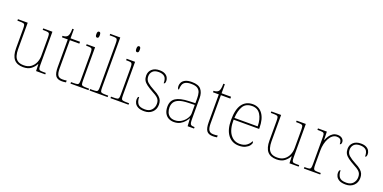

<svg xmlns="http://www.w3.org/2000/svg" viewBox="-12 -1584 4828 2418"><g transform="rotate(20 2401.5 -375.0)"><path d="M281 10Q199 10 158.5 -37.5Q118 -85 118 -184V-442Q118 -477 114 -492.5Q110 -508 94 -512Q78 -516 41 -516H15V-536H146V-181Q146 -134 157 -96Q168 -58 197.5 -36.5Q227 -15 281 -15Q337 -15 374 -41.5Q411 -68 430 -110.5Q449 -153 449 -202V-442Q449 -477 445 -492.5Q441 -508 425 -512Q409 -516 372 -516H354V-536H477V-94Q477 -60 481 -44Q485 -28 499.5 -24Q514 -20 544 -20H576V0H453L450 -91H446Q427 -52 387.5 -21Q348 10 281 10Z M799 10Q741 10 716.5 -24Q692 -58 692 -141V-511H614V-531Q635 -531 650.5 -536.5Q666 -542 676 -551Q686 -560 693 -584Q700 -608 700 -657H720V-536H847V-511H720V-132Q720 -68 738 -41.5Q756 -15 798 -15Q815 -15 827.5 -16Q840 -17 856 -20V5Q840 8 826.5 9Q813 10 799 10Z M914 0V-20H944Q981 -20 997 -24Q1013 -28 1017 -43.5Q1021 -59 1021 -94V-438Q1021 -475 1017 -491.5Q1013 -508 998.5 -512Q984 -516 954 -516H936V-536H1049V-94Q1049 -59 1053 -43.5Q1057 -28 1073.5 -24Q1090 -20 1126 -20H1156V0ZM1030 -658Q1020 -658 1013.5 -666Q1007 -674 1007 -698Q1007 -721 1013.5 -729.5Q1020 -738 1030 -738Q1041 -738 1047 -729.5Q1053 -721 1053 -698Q1053 -674 1047 -666Q1041 -658 1030 -658Z M1170 0V-20H1200Q1237 -20 1253 -24Q1269 -28 1273 -43.5Q1277 -59 1277 -94V-662Q1277 -699 1273 -715.5Q1269 -732 1254.5 -736Q1240 -740 1210 -740H1170V-760H1305V-94Q1305 -59 1309 -43.5Q1313 -28 1329.5 -24Q1346 -20 1382 -20H1412V0Z M1450 0V-20H1480Q1517 -20 1533 -24Q1549 -28 1553 -43.5Q1557 -59 1557 -94V-438Q1557 -475 1553 -491.5Q1549 -508 1534.5 -512Q1520 -516 1490 -516H1472V-536H1585V-94Q1585 -59 1589 -43.5Q1593 -28 1609.5 -24Q1626 -20 1662 -20H1692V0ZM1566 -658Q1556 -658 1549.5 -666Q1543 -674 1543 -698Q1543 -721 1549.5 -729.5Q1556 -738 1566 -738Q1577 -738 1583 -729.5Q1589 -721 1589 -698Q1589 -674 1583 -666Q1577 -658 1566 -658Z M1905 10Q1849 10 1818.5 -7Q1788 -24 1776 -48.5Q1764 -73 1764 -95Q1764 -109 1766.5 -118.5Q1769 -128 1773.5 -132.5Q1778 -137 1785 -137Q1785 -80 1809.5 -47.5Q1834 -15 1905 -15Q1964 -15 1994 -50Q2024 -85 2024 -132Q2024 -156 2017 -175.5Q2010 -195 1989.5 -213Q1969 -231 1928 -252Q1870 -284 1836.5 -308.5Q1803 -333 1789 -359.5Q1775 -386 1775 -422Q1775 -475 1812 -508.5Q1849 -542 1913 -542Q1958 -542 1985.5 -527Q2013 -512 2025 -489.5Q2037 -467 2037 -445Q2037 -426 2032 -415.5Q2027 -405 2016 -405Q2016 -470 1988 -493.5Q1960 -517 1910 -517Q1855 -517 1829 -489.5Q1803 -462 1803 -421Q1803 -374 1836 -344.5Q1869 -315 1930 -283Q1981 -257 2007 -233.5Q2033 -210 2042.5 -185.5Q2052 -161 2052 -131Q2052 -68 2011 -29Q1970 10 1905 10Z M2301 10Q2262 10 2230 -6.5Q2198 -23 2179 -58Q2160 -93 2160 -146Q2160 -225 2216.5 -262Q2273 -299 2394 -303L2477 -306V-371Q2477 -414 2468 -446.5Q2459 -479 2431 -498Q2403 -517 2346 -517Q2297 -517 2270 -502.5Q2243 -488 2233 -460.5Q2223 -433 2223 -395Q2213 -395 2207.5 -406Q2202 -417 2202 -441Q2202 -462 2214 -485.5Q2226 -509 2257.5 -525.5Q2289 -542 2346 -542Q2434 -542 2469.5 -499.5Q2505 -457 2505 -386V-110Q2505 -73 2508.5 -53.5Q2512 -34 2524 -27Q2536 -20 2563 -20H2570V0H2484L2478 -104H2476Q2465 -83 2442.5 -56Q2420 -29 2385 -9.5Q2350 10 2301 10ZM2305 -15Q2354 -15 2392.5 -40Q2431 -65 2454 -101Q2477 -137 2477 -170V-283L2391 -280Q2313 -278 2269 -261Q2225 -244 2206.5 -214.5Q2188 -185 2188 -145Q2188 -111 2199.5 -81.5Q2211 -52 2237 -33.5Q2263 -15 2305 -15Z M2823 10Q2765 10 2740.5 -24Q2716 -58 2716 -141V-511H2638V-531Q2659 -531 2674.5 -536.5Q2690 -542 2700 -551Q2710 -560 2717 -584Q2724 -608 2724 -657H2744V-536H2871V-511H2744V-132Q2744 -68 2762 -41.5Q2780 -15 2822 -15Q2839 -15 2851.5 -16Q2864 -17 2880 -20V5Q2864 8 2850.5 9Q2837 10 2823 10Z M3173 10Q3080 10 3025.5 -60.5Q2971 -131 2971 -262Q2971 -404 3021 -473Q3071 -542 3164 -542Q3247 -542 3294.5 -475.5Q3342 -409 3342 -290V-276H3000Q2999 -146 3047.5 -80.5Q3096 -15 3174 -15Q3231 -15 3266 -40.5Q3301 -66 3318 -103Q3323 -100 3325 -96Q3327 -92 3327 -85Q3327 -68 3309.5 -45.5Q3292 -23 3258 -6.5Q3224 10 3173 10ZM3314 -300Q3313 -397 3275 -457Q3237 -517 3163 -517Q3079 -517 3043 -458Q3007 -399 3002 -300Z M3677 10Q3595 10 3554.5 -37.5Q3514 -85 3514 -184V-442Q3514 -477 3510 -492.5Q3506 -508 3490 -512Q3474 -516 3437 -516H3411V-536H3542V-181Q3542 -134 3553 -96Q3564 -58 3593.5 -36.5Q3623 -15 3677 -15Q3733 -15 3770 -41.5Q3807 -68 3826 -110.5Q3845 -153 3845 -202V-442Q3845 -477 3841 -492.5Q3837 -508 3821 -512Q3805 -516 3768 -516H3750V-536H3873V-94Q3873 -60 3877 -44Q3881 -28 3895.5 -24Q3910 -20 3940 -20H3972V0H3849L3846 -91H3842Q3823 -52 3783.5 -21Q3744 10 3677 10Z M4042 0V-20H4064Q4094 -20 4108.5 -24Q4123 -28 4127 -44.5Q4131 -61 4131 -98V-442Q4131 -477 4127 -492.5Q4123 -508 4107 -512Q4091 -516 4054 -516H4036V-536H4155L4158 -424H4160Q4172 -453 4189.5 -480.5Q4207 -508 4234 -526Q4261 -544 4299 -544Q4337 -544 4360 -524.5Q4383 -505 4383 -476Q4383 -463 4378 -453Q4373 -443 4362 -443Q4362 -472 4354.5 -488.5Q4347 -505 4332 -512Q4317 -519 4294 -519Q4265 -519 4240 -500Q4215 -481 4197 -448Q4179 -415 4169 -372.5Q4159 -330 4159 -284V-98Q4159 -61 4163.5 -44.5Q4168 -28 4182 -24Q4196 -20 4226 -20H4261V0Z M4604 10Q4548 10 4517.5 -7Q4487 -24 4475 -48.5Q4463 -73 4463 -95Q4463 -109 4465.5 -118.5Q4468 -128 4472.5 -132.5Q4477 -137 4484 -137Q4484 -80 4508.5 -47.5Q4533 -15 4604 -15Q4663 -15 4693 -50Q4723 -85 4723 -132Q4723 -156 4716 -175.5Q4709 -195 4688.5 -213Q4668 -231 4627 -252Q4569 -284 4535.5 -308.5Q4502 -333 4488 -359.5Q4474 -386 4474 -422Q4474 -475 4511 -508.5Q4548 -542 4612 -542Q4657 -542 4684.5 -527Q4712 -512 4724 -489.5Q4736 -467 4736 -445Q4736 -426 4731 -415.5Q4726 -405 4715 -405Q4715 -470 4687 -493.5Q4659 -517 4609 -517Q4554 -517 4528 -489.5Q4502 -462 4502 -421Q4502 -374 4535 -344.5Q4568 -315 4629 -283Q4680 -257 4706 -233.5Q4732 -210 4741.5 -185.5Q4751 -161 4751 -131Q4751 -68 4710 -29Q4669 10 4604 10Z"/></g></svg>

Font: Noto Serif Hebrew Thin
Style: Regular
Weight: 250
Version: Version 2.003